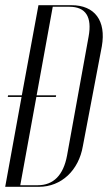

<svg xmlns="http://www.w3.org/2000/svg" viewBox="-23 -719 420 739"><path d="M-3 0H127C213 0 280 -63 296 -157L369 -541C386 -639 342 -699 252 -699H125L61 -352H8L7 -346H60ZM180 -693H244C307 -693 332 -654 318 -578L235 -120C221 -45 183 -6 122 -6H55L117 -346H192L193 -352H118Z"/></svg>

Font: Moniqa Ita Display
Style: Italic
Weight: 400
Italic angle: -10°
Designer: Rajesh Rajput
Foundry: Rajesh Rajput
Version: Version 1.000